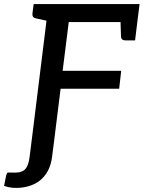

<svg xmlns="http://www.w3.org/2000/svg" viewBox="-77 -739 704 941"><path d="M72 0 161 -719H607L596 -631H260L230 -392H517L507 -304H220L183 -7ZM3 182Q-17 182 -31.5 179Q-46 176 -57 172L-47 122Q-43 106 -36.5 106.5Q-30 107 -5 107Q17 107 32 100.5Q47 94 56 76Q65 58 69 23L79 -57H189L179 24Q174 69 157 99.5Q140 130 115.5 148Q91 166 61.5 174Q32 182 3 182ZM513 -656 596 -631 585 -541H538Q528 -541 522 -546Q516 -551 516 -561ZM189 -719 167 -634 99 -649Q89 -651 85 -657Q81 -663 82 -673L88 -719Z"/></svg>

Font: Aleo Medium
Style: Italic
Weight: 500
Italic angle: -7°
Designer: Alessio Laiso
Foundry: Alessio Laiso
Version: Version 2.001;gftools[0.9.29]